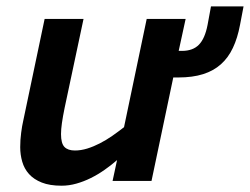

<svg xmlns="http://www.w3.org/2000/svg" viewBox="-20 -572 790 607"><path d="M244.1 -512.2 184.1 -230Q178.7 -203.6 175.8 -183.3Q172.9 -163.1 172.9 -147.9Q172.9 -118.7 183.8 -107.4Q194.8 -96.2 216.8 -96.2Q235.8 -96.2 255.6 -102.3Q275.4 -108.4 295.4 -118.7Q315.4 -128.9 334.7 -142.3Q354 -155.8 372.1 -169.9L443.8 -512.2H566.9L544.9 -411.1H555.2Q589.8 -411.1 608.9 -430.7Q627.9 -450.2 636.2 -493.2L647 -551.8H750L738.8 -493.2Q731 -451.7 716.3 -420.7Q701.7 -389.6 678.5 -368.9Q655.3 -348.1 622.1 -337.6Q588.9 -327.1 543.9 -327.1H527.8L459 0H335.9L350.1 -65.9Q331.1 -49.3 310.1 -34.7Q289.1 -20 266.8 -9Q244.6 2 221.4 8.5Q198.2 15.1 174.8 15.1Q137.2 15.1 112.1 5.1Q86.9 -4.9 71.8 -21.7Q56.6 -38.6 50.3 -60.8Q43.9 -83 43.9 -106.9Q43.9 -129.9 46.9 -152.3Q49.8 -174.8 53.2 -189L121.1 -512.2Z"/></svg>

Font: Clear Sans
Style: Bold Italic
Weight: 700
Italic angle: -12°
Foundry: Intel Corporation
Version: Version 1.00